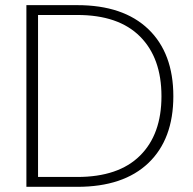

<svg xmlns="http://www.w3.org/2000/svg" viewBox="-20 -722 744 742"><path d="M278.8 -702.1Q456.5 -702.1 553.2 -609.4Q649.9 -516.6 649.9 -350.1Q649.9 -184.1 553.5 -92Q457 0 278.8 0H82V-702.1ZM127 -38.1H278.8Q438 -38.1 521 -120.4Q604 -202.6 604 -350.1Q604 -498 521 -581.1Q438 -664.1 278.8 -664.1H127Z"/></svg>

Font: SVN-Poppins ExtraLight
Style: Regular
Weight: 200
Designer: Ninad Kale (Devanagari), Jonny Pinhorn (Latin)
Foundry: Indian Type Foundry
Version: Version 3.002 2017